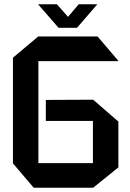

<svg xmlns="http://www.w3.org/2000/svg" viewBox="-20 -885 614 905"><path d="M161 -597V-713H440L538 -598V-597ZM139 0 41 -115V-116H418V0ZM41 -116V-613L160 -713H161V-116ZM196 -315V-414L418 -415V-315ZM418 0V-415H419L538 -312V-96L419 0ZM256 -754 160 -864V-865H248L334 -768ZM257 -754 351 -865H438V-864L343 -754Z"/></svg>

Font: Foldit Medium
Style: Regular
Weight: 500
Version: Version 1.003